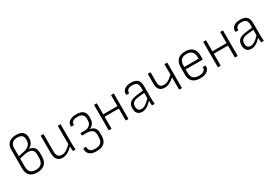

<svg xmlns="http://www.w3.org/2000/svg" viewBox="60 -1822 4516 3145"><g transform="rotate(-30 2318.0 -249.0)"><path d="M269 12Q174 12 128.5 -34Q83 -80 83 -176V-523Q83 -607 131.5 -651Q180 -695 269 -695Q433 -695 433 -553Q433 -432 336 -393V-392Q402 -386 433 -347.5Q464 -309 464 -245V-183Q464 -87 414.5 -37.5Q365 12 269 12ZM136 -369 249 -394Q311 -408 345.5 -443Q380 -478 380 -542Q380 -597 352.5 -622.5Q325 -648 265 -648Q204 -648 170 -616.5Q136 -585 136 -526ZM271 -36Q411 -36 411 -184V-248Q411 -355 298 -355Q268 -355 224 -346Q180 -337 136 -325V-181Q136 -104 167.5 -70Q199 -36 271 -36Z M749 12Q684 12 649.5 -29.5Q615 -71 615 -152V-477Q615 -483 622 -483H662Q668 -483 668 -477V-155Q668 -94 691.5 -65Q715 -36 763 -36Q807 -36 848 -61.5Q889 -87 938 -138V-477Q938 -483 944 -483H984Q991 -483 991 -477V-116Q991 -89 992 -61.5Q993 -34 997 -7Q998 0 989 0H955Q948 0 947 -7Q944 -27 942.5 -47.5Q941 -68 940 -90Q844 12 749 12Z M1286 197Q1195 197 1152.5 159.5Q1110 122 1114 57Q1115 46 1122 46H1162Q1168 46 1168 56Q1168 102 1195.5 126Q1223 150 1287 150Q1427 150 1427 20V-38Q1427 -146 1285 -146H1206Q1199 -146 1199 -153V-186Q1199 -193 1206 -193H1280Q1339 -193 1374.5 -226.5Q1410 -260 1410 -315V-342Q1410 -449 1290 -449Q1174 -449 1174 -369Q1174 -360 1168 -360H1128Q1120 -360 1120 -371Q1117 -428 1163 -461.5Q1209 -495 1296 -495Q1461 -495 1461 -353V-314Q1461 -265 1435 -227.5Q1409 -190 1365 -175V-174Q1424 -164 1452 -129.5Q1480 -95 1480 -41V15Q1480 198 1286 197Z M1631 0Q1624 0 1624 -7V-477Q1624 -483 1631 -483H1671Q1677 -483 1677 -477V-273H1945V-477Q1945 -483 1952 -483H1991Q1998 -483 1998 -477V-7Q1998 0 1991 0H1952Q1945 0 1945 -7V-227H1677V-7Q1677 0 1671 0Z M2255 12Q2196 12 2167 -22Q2138 -56 2138 -119Q2138 -191 2181.5 -226.5Q2225 -262 2328 -272L2434 -284V-336Q2434 -396 2409.5 -422Q2385 -448 2326 -448Q2217 -448 2217 -364Q2217 -358 2210 -358H2170Q2164 -358 2163 -369Q2160 -427 2203 -461Q2246 -495 2328 -495Q2409 -496 2448 -458Q2487 -420 2487 -337V-116Q2487 -84 2488.5 -57Q2490 -30 2493 -7Q2494 0 2486 0H2450Q2444 0 2442 -9Q2441 -23 2438.5 -45.5Q2436 -68 2436 -90Q2384 -35 2341 -11.5Q2298 12 2255 12ZM2191 -122Q2191 -35 2267 -35Q2303 -35 2343.5 -60Q2384 -85 2434 -139V-242L2327 -231Q2252 -223 2221.5 -198Q2191 -173 2191 -122Z M2963 0Q2956 0 2956 -7V-235Q2912 -193 2865 -169.5Q2818 -146 2771 -146Q2640 -146 2640 -295V-477Q2640 -483 2647 -483H2687Q2693 -483 2693 -477V-303Q2693 -246 2714 -219.5Q2735 -193 2781 -193Q2826 -193 2870 -218Q2914 -243 2956 -286V-477Q2956 -483 2963 -483H3002Q3009 -483 3009 -477V-7Q3009 0 3002 0Z M3353 12Q3259 12 3210 -33Q3161 -78 3161 -165V-306Q3161 -398 3209 -446.5Q3257 -495 3350 -495Q3443 -495 3491 -447.5Q3539 -400 3539 -308V-241Q3539 -235 3533 -235H3214V-179Q3214 -106 3248.5 -71Q3283 -36 3355 -36Q3414 -36 3445 -58.5Q3476 -81 3476 -122Q3476 -129 3484 -129H3523Q3529 -129 3530 -123Q3532 -60 3485.5 -24Q3439 12 3353 12ZM3214 -281H3486V-303Q3486 -448 3351 -448Q3214 -448 3214 -303Z M3696 0Q3689 0 3689 -7V-477Q3689 -483 3696 -483H3736Q3742 -483 3742 -477V-273H4010V-477Q4010 -483 4017 -483H4056Q4063 -483 4063 -477V-7Q4063 0 4056 0H4017Q4010 0 4010 -7V-227H3742V-7Q3742 0 3736 0Z M4320 12Q4261 12 4232 -22Q4203 -56 4203 -119Q4203 -191 4246.5 -226.5Q4290 -262 4393 -272L4499 -284V-336Q4499 -396 4474.5 -422Q4450 -448 4391 -448Q4282 -448 4282 -364Q4282 -358 4275 -358H4235Q4229 -358 4228 -369Q4225 -427 4268 -461Q4311 -495 4393 -495Q4474 -496 4513 -458Q4552 -420 4552 -337V-116Q4552 -84 4553.5 -57Q4555 -30 4558 -7Q4559 0 4551 0H4515Q4509 0 4507 -9Q4506 -23 4503.5 -45.5Q4501 -68 4501 -90Q4449 -35 4406 -11.5Q4363 12 4320 12ZM4256 -122Q4256 -35 4332 -35Q4368 -35 4408.5 -60Q4449 -85 4499 -139V-242L4392 -231Q4317 -223 4286.5 -198Q4256 -173 4256 -122Z"/></g></svg>

Font: Sofia Sans Light
Style: Regular
Weight: 300
Designer: Botio Nikoltchev, Ani Petrova
Foundry: lettersoup
Version: Version 4.100; ttfautohint (v1.8.3)